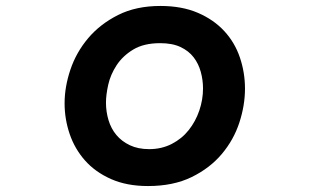

<svg xmlns="http://www.w3.org/2000/svg" viewBox="-20 -555 1040 645"><path d="M477 70Q406 70 353 46.5Q300 23 265.5 -16Q231 -55 214 -105Q197 -155 197 -208Q197 -263 216.5 -321Q236 -379 276 -426.5Q316 -474 376.5 -504.5Q437 -535 519 -535Q591 -535 644.5 -512Q698 -489 733.5 -450.5Q769 -412 786 -361.5Q803 -311 803 -257Q803 -201 784 -143Q765 -85 725 -37.5Q685 10 623.5 40Q562 70 477 70ZM481 -54Q523 -54 557 -71.5Q591 -89 614 -118Q637 -147 649.5 -183.5Q662 -220 662 -258Q662 -286 654.5 -313.5Q647 -341 630.5 -362.5Q614 -384 586.5 -397Q559 -410 518 -410Q463 -410 427.5 -388.5Q392 -367 371.5 -335.5Q351 -304 343.5 -270Q336 -236 336 -210Q336 -180 344.5 -151.5Q353 -123 371 -101.5Q389 -80 416.5 -67Q444 -54 481 -54Z"/></svg>

Font: LINE Seed JP_TTF Bold
Style: Regular
Weight: 700
Designer: LINE & Fontrix & Fontworks
Version: Version 1.009